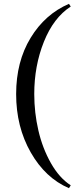

<svg xmlns="http://www.w3.org/2000/svg" viewBox="-20 -820 401 1010"><path d="M352.1 154.8 342.8 169.9Q218.8 116.7 141.8 -18.1Q64.9 -152.8 64.9 -325.2Q64.9 -495.6 140.9 -620.6Q216.8 -745.6 342.8 -799.8L352.1 -785.6Q261.7 -727.1 210.9 -600.3Q160.2 -473.6 160.2 -325.2Q160.2 -227.5 181.9 -133.8Q203.6 -40 247.8 38.1Q292 116.2 352.1 154.8Z"/></svg>

Font: Bodoni* 11pt
Style: Regular
Weight: 400
Version: Version 2.3